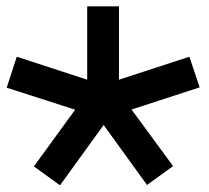

<svg xmlns="http://www.w3.org/2000/svg" viewBox="-20 -570 640 589"><path d="M84 -59.5 210.5 -233.5 0.5 -301 31.5 -396 247.5 -325.5V-550.5H345V-325.5L561 -396L592.5 -302L383.5 -234L511 -60.5L431 -2.5L298 -186.5L164 -1.5Z"/></svg>

Font: JuliaMono MediumItalic
Style: Regular
Weight: 500
Italic angle: -9°
Monospace: yes
Designer: cormullion
Foundry: corm
Version: Version 0.049; ttfautohint (v1.8.4)